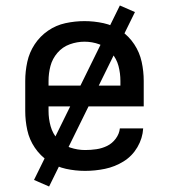

<svg xmlns="http://www.w3.org/2000/svg" viewBox="-20 -615 616 700"><path d="M290 8Q327 8 363 0.5Q399 -7 430.5 -26.5Q462 -46 481 -78.5Q500 -111 502 -147H417Q415 -127 402 -109.5Q389 -92 370.5 -83Q352 -74 331.5 -71Q311 -68 290 -68Q263 -68 236 -77Q209 -86 190.5 -107Q172 -128 164.5 -155Q157 -182 157 -210V-227H504V-320Q504 -355 496.5 -389.5Q489 -424 469.5 -453.5Q450 -483 421 -503Q392 -523 357.5 -530.5Q323 -538 288 -538Q253 -538 218.5 -530.5Q184 -523 155 -503Q126 -483 106.5 -453.5Q87 -424 79.5 -389.5Q72 -355 72 -320V-210Q72 -175 79.5 -140.5Q87 -106 107 -76.5Q127 -47 156.5 -27Q186 -7 220.5 0.5Q255 8 290 8ZM157 -303V-320Q157 -348 164 -374.5Q171 -401 189.5 -422.5Q208 -444 234.5 -453.5Q261 -463 288 -463Q316 -463 342 -453.5Q368 -444 386.5 -422.5Q405 -401 412 -374.5Q419 -348 419 -320V-303ZM159 65 472 -571 417 -595 104 41Z"/></svg>

Font: Iosevka Sparkle
Style: Regular
Weight: 400
Designer: Belleve Invis
Foundry: Belleve Invis
Version: Version 4.5.0; ttfautohint (v1.8.3)